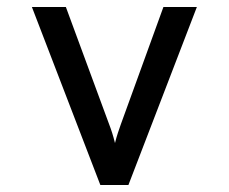

<svg xmlns="http://www.w3.org/2000/svg" viewBox="-20 -531 656 551"><path d="M268 0 71.5 -511H169L293.5 -173.5Q298 -162 302 -149.2Q306 -136.5 310 -120.5Q314 -136.5 318.2 -149.2Q322.5 -162 326.5 -173.5L449 -511H545L348.5 0Z"/></svg>

Font: Overpass Mono Medium
Style: Regular
Weight: 500
Monospace: yes
Designer: Delve Withrington, Dave Bailey
Foundry: Delve Fonts LLC
Version: Version 4.000